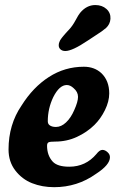

<svg xmlns="http://www.w3.org/2000/svg" viewBox="-20 -737 473 769"><path d="M331.1 -574.2Q269.5 -532.7 241.7 -532.7Q229 -532.7 221.7 -539.8Q214.4 -546.9 215.3 -557.6Q215.3 -560.5 216.1 -563.5Q216.8 -566.4 218.3 -569.8Q219.7 -573.2 220.9 -575.7Q222.2 -578.1 225.1 -582Q228 -585.9 229.7 -588.1Q231.4 -590.3 235.6 -595.2Q239.7 -600.1 241.7 -602.3Q243.7 -604.5 249 -610.4Q254.4 -616.2 256.8 -618.7Q270.5 -633.3 282.7 -656Q294.9 -678.7 300.8 -685.5Q326.7 -716.8 361.8 -716.8Q388.7 -716.8 406.2 -701.2Q423.8 -685.5 422.4 -661.6Q420.9 -640.1 404.8 -625Q397 -618.2 386.5 -610.8Q376 -603.5 358.6 -592.3Q341.3 -581.1 331.1 -574.2ZM315.9 -469.7Q357.9 -469.7 385.7 -444.3Q417.5 -414.1 417.5 -362.8Q417.5 -331.1 400.4 -296.1Q383.3 -261.2 357.9 -236.3Q328.6 -207.5 288.1 -188.7Q247.6 -169.9 200.7 -169.9Q180.7 -169.9 174.6 -167Q168.5 -164.1 168.5 -153.3Q168.5 -114.3 191.4 -89.4Q210.4 -69.3 257.3 -69.3Q323.2 -69.3 366.2 -120.1Q378.9 -136.7 390.1 -136.7Q400.4 -136.7 410.2 -127.9Q420.4 -119.1 420.4 -107.4Q420.4 -76.7 364.3 -40.5Q289.6 12.7 196.8 12.7Q148.9 12.7 108.6 -3.2Q68.4 -19 41.3 -54.2Q14.2 -89.4 14.2 -138.2Q14.2 -238.3 66.4 -314.5Q112.3 -387.7 176 -428.7Q239.7 -469.7 315.9 -469.7ZM178.2 -235.8Q187.5 -228.5 204.1 -228.5Q225.1 -228.5 244.4 -246.6Q263.7 -264.6 277.3 -295.9Q292.5 -329.6 292.5 -349.1Q292.5 -369.1 274.4 -384.3Q261.2 -396.5 247.6 -396.5Q217.8 -396.5 193.4 -348.1Q171.4 -302.2 171.4 -251.5Q171.4 -241.2 178.2 -235.8Z"/></svg>

Font: Cooper*
Style: Bold Italic
Weight: 700
Italic angle: -7°
Designer: Owen Earl
Foundry: indestructible type*
Version: Version 0.001